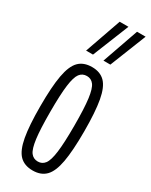

<svg xmlns="http://www.w3.org/2000/svg" viewBox="-208 -835 703 891"><g transform="rotate(30 143.5 -390.0)"><path d="M25 -267Q25 -371 36 -431.5Q47 -492 72.5 -518Q98 -544 143 -544Q187 -544 212.5 -518Q238 -492 249 -431.5Q260 -371 260 -267Q260 -163 249 -102.5Q238 -42 212.5 -16Q187 10 143 10Q98 10 72.5 -16Q47 -42 36 -102.5Q25 -163 25 -267ZM78 -267Q78 -174 84.5 -124.5Q91 -75 105 -56.5Q119 -38 143 -38Q166 -38 180 -56.5Q194 -75 200.5 -124.5Q207 -174 207 -267Q207 -360 200.5 -409.5Q194 -459 180 -477.5Q166 -496 143 -496Q119 -496 105 -477.5Q91 -459 84.5 -409.5Q78 -360 78 -267ZM173 -596 241 -790H287L210 -596ZM80 -596 148 -790H195L117 -596Z"/></g></svg>

Font: Georama ExtraCondensed Light
Style: Regular
Weight: 300
Width: 2
Designer: Jean-Baptiste Levee
Foundry: Production Type
Version: Version 1.000